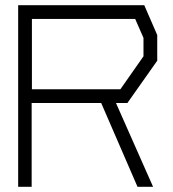

<svg xmlns="http://www.w3.org/2000/svg" viewBox="-20 -720 666 740"><path d="M471 -323H427L570 0H510L370 -323H102V0H50V-700H536L586 -585V-486ZM533 -574 501 -647H103V-376H444L533 -503Z"/></svg>

Font: Turret Road
Style: Regular
Weight: 400
Designer: Noponies
Foundry: Noponies
Version: Version 1.001; ttfautohint (v1.8)